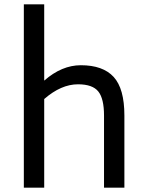

<svg xmlns="http://www.w3.org/2000/svg" viewBox="-20 -866 679 886"><path d="M554 -333V0H460V-333Q460 -411 433.5 -444Q407 -477 340 -477Q262 -477 184 -409V0H90V-846H184V-494Q265 -565 353 -565Q455 -565 504.5 -511Q554 -457 554 -333Z"/></svg>

Font: Biryani
Style: Regular
Weight: 400
Designer: Dan Reynolds and Mathieu Réguer
Foundry: Dan Reynolds and Mathieu Réguer
Version: Version 1.004; ttfautohint (v1.1) -l 5 -r 5 -G 72 -x 0 -D la